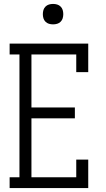

<svg xmlns="http://www.w3.org/2000/svg" viewBox="-20 -957 540 977"><path d="M29 0V-55H79V-680H29V-735H429V-590H368V-680H140V-410H361V-355H140V-55H368V-145H429V0ZM250 -833Q239 -833 229 -836Q219 -839 211.5 -846.5Q204 -854 201 -864Q198 -874 198 -885Q198 -896 201 -906Q204 -916 211.5 -923.5Q219 -931 229 -934Q239 -937 250 -937Q261 -937 271 -934Q281 -931 288.5 -923.5Q296 -916 299 -906Q302 -896 302 -885Q302 -874 299 -864Q296 -854 288.5 -846.5Q281 -839 271 -836Q261 -833 250 -833Z"/></svg>

Font: Iosevka Curly Slab Light
Style: Regular
Weight: 300
Monospace: yes
Designer: Belleve Invis
Foundry: Belleve Invis
Version: Version 22.1.2; ttfautohint (v1.8.4)